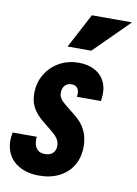

<svg xmlns="http://www.w3.org/2000/svg" viewBox="-91 -796 616 862"><g transform="rotate(10 217.0 -365.0)"><path d="M148 10Q95 10 57.5 -11Q20 -32 4 -70Q-12 -108 -2 -160H108Q106 -143 109.5 -127Q113 -111 124.5 -100.5Q136 -90 157 -90Q181 -90 193.5 -102.5Q206 -115 206 -135Q206 -153 196.5 -167.5Q187 -182 168 -197L125 -232Q93 -258 78 -285.5Q63 -313 63 -350Q63 -398 85.5 -436.5Q108 -475 147.5 -497.5Q187 -520 237 -520Q280 -520 311.5 -502.5Q343 -485 357.5 -451.5Q372 -418 364 -368H254Q257 -382 254.5 -393.5Q252 -405 244 -412Q236 -419 221 -419Q202 -419 191 -406.5Q180 -394 180 -374Q180 -360 186.5 -349Q193 -338 210 -324L261 -283Q291 -259 307 -227Q323 -195 323 -153Q323 -104 301.5 -67.5Q280 -31 240.5 -10.5Q201 10 148 10ZM282 -583H174L257 -740H440Z"/></g></svg>

Font: Instrument Sans Condensed
Style: Bold Italic
Weight: 700
Width: 3
Italic angle: -13°
Designer: Rodrigo Fuenzalida
Foundry: fragTYPE
Version: Version 1.000;gftools[0.9.28]